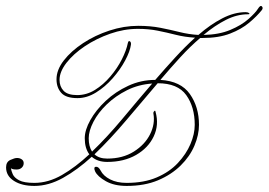

<svg xmlns="http://www.w3.org/2000/svg" viewBox="-90 -603 884 632"><path d="M165 -280Q127 -280 111.5 -297.5Q96 -315 96 -342Q96 -373 120 -404Q144 -435 183.5 -461Q223 -487 270.5 -502.5Q318 -518 365 -518Q405 -518 438 -511.5Q471 -505 501 -497.5Q531 -490 563 -488Q602 -522 641.5 -542.5Q681 -563 719 -563Q726 -563 730 -559.5Q734 -556 726 -556Q690 -556 653.5 -537.5Q617 -519 580 -488Q631 -489 668 -504.5Q705 -520 728 -540.5Q751 -561 759 -574Q767 -587 772 -582Q777 -577 772 -570Q756 -550 730.5 -528.5Q705 -507 667.5 -492.5Q630 -478 577 -478Q573 -478 569 -478Q536 -450 503.5 -414.5Q471 -379 438 -340Q505 -336 535 -293.5Q565 -251 565 -192Q565 -159 550 -123.5Q535 -88 504.5 -58Q474 -28 430 -9.5Q386 9 327 9Q286 9 258.5 -6.5Q231 -22 223 -39Q217 -53 225.5 -54Q234 -55 241 -42Q250 -24 272.5 -12.5Q295 -1 327 -1Q384 -1 426 -19Q468 -37 495.5 -66.5Q523 -96 537 -129Q551 -162 551 -192Q551 -251 523 -290Q495 -329 429 -329Q377 -268 325 -206.5Q273 -145 221 -95Q236 -81 263 -81Q314 -81 350.5 -104Q387 -127 404 -161Q421 -195 415 -229Q414 -233 417.5 -237Q421 -241 422 -235Q434 -192 416 -154Q398 -116 358 -93Q318 -70 263 -70Q231 -70 212 -87Q165 -44 117.5 -17.5Q70 9 23 9Q-18 9 -44 -7.5Q-70 -24 -70 -52Q-70 -70 -56 -76.5Q-42 -83 -34 -83Q-25 -83 -18.5 -78.5Q-12 -74 -12 -66Q-12 -57 -18.5 -51Q-25 -45 -35 -45Q-46 -45 -50 -47Q-54 -49 -54 -49Q-53 -41 -48 -29.5Q-43 -18 -27 -9.5Q-11 -1 23 -1Q69 -1 114 -27Q159 -53 204 -95Q189 -115 189 -148Q189 -175 207.5 -208Q226 -241 258 -271Q290 -301 332 -320.5Q374 -340 421 -340Q453 -377 486 -413Q519 -449 552 -479Q518 -481 488.5 -488.5Q459 -496 429 -502Q399 -508 364 -508Q318 -508 272.5 -492Q227 -476 189.5 -451Q152 -426 129 -396.5Q106 -367 106 -340Q106 -318 119.5 -304Q133 -290 164 -290Q195 -290 222.5 -307Q250 -324 273 -351Q296 -378 311 -407.5Q326 -437 331 -462Q333 -470 337.5 -467Q342 -464 341 -456Q338 -434 322 -404Q306 -374 281 -345.5Q256 -317 226 -298.5Q196 -280 165 -280ZM202 -148Q202 -121 213 -104Q263 -152 313 -212Q363 -272 411 -328Q366 -325 328 -306Q290 -287 261.5 -259.5Q233 -232 217.5 -202Q202 -172 202 -148Z"/></svg>

Font: Kapakana Light
Style: Regular
Weight: 300
Designer: Kyosuke Nagai
Version: Version 1.000